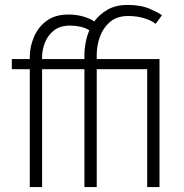

<svg xmlns="http://www.w3.org/2000/svg" viewBox="-20 -760 746 780"><path d="M101 0V-479H28V-520H101V-528Q101 -570 118 -610Q135 -650 169.5 -675.5Q204 -701 258 -701Q288 -701 316 -693.5Q344 -686 363 -673Q384 -702 417.5 -721Q451 -740 498 -740Q553 -740 590 -723.5Q627 -707 638 -698L612 -663Q599 -675 568.5 -685Q538 -695 501 -695Q455 -695 427 -671Q399 -647 386 -611Q373 -575 373 -538V-520H628V0H578V-479H373V0H323V-479H151V0ZM151 -529V-520H323V-537Q323 -562 328 -587.5Q333 -613 343 -637Q327 -647 306.5 -651.5Q286 -656 265 -656Q223 -656 198 -635.5Q173 -615 162 -585.5Q151 -556 151 -529Z"/></svg>

Font: Raleway Light
Style: Regular
Weight: 300
Designer: Matt McInerney, Pablo Impallari, Rodrigo Fuenzalida
Foundry: Matt McInerney, Pablo Impallari, Rodrigo Fuenzalida
Version: Version 4.026